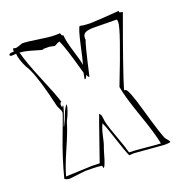

<svg xmlns="http://www.w3.org/2000/svg" viewBox="-128 -599 642 692"><g transform="rotate(-20 193.5 -253.0)"><path d="M-5 -486 -18 -485Q-25 -485 -26 -489Q-26 -496 -15 -496H-8Q-7 -497 -7 -499V-503Q-7 -506 -5 -508L4 -506Q10 -506 31 -514Q50 -514 90.5 -507.5Q131 -501 153 -501H162Q171 -501 172 -502Q174 -491 181 -490Q182 -468 195 -426Q208 -384 211 -366Q218 -392 226 -430Q241 -499 248 -502Q265 -498 286.5 -498Q308 -498 399 -505Q398 -504 398 -502Q398 -500 399.5 -499Q401 -498 404.5 -497.5Q408 -497 411 -496Q337 -293 319 -231Q319 -229 320 -229H323Q334 -229 359 -140Q391 -28 399 -16Q400 -14 405.5 -8Q411 -2 412 3Q402 5 398 5H385L274 -4L256 -3Q246 -25 230.5 -73.5Q215 -122 205 -144Q197 -130 190.5 -100.5Q184 -71 182 -67Q180 -63 174 -43Q160 8 154 8Q152 8 152 5V1Q152 -4 88 -4L27 3Q15 3 7 -3Q26 -77 54.5 -151.5Q83 -226 83 -231Q83 -236 78 -245.5Q73 -255 72 -258.5Q71 -262 60 -308Q36 -401 16 -430Q-1 -464 -2 -486ZM118 -13 146 -12Q153 -31 173 -89.5Q193 -148 205 -180Q212 -176 213 -163.5Q214 -151 217.5 -137Q221 -123 237.5 -78Q254 -33 259 -13Q279 -13 317.5 -9Q356 -5 378 -4Q370 -46 342 -125.5Q314 -205 307 -246Q383 -440 383 -467Q383 -478 380 -478H379L293 -479Q272 -479 261 -474Q250 -469 250 -452L251 -448Q245 -438 218 -318Q212 -318 211 -328Q208 -326 206 -320.5Q204 -315 199 -315V-318L203 -339Q174 -445 160 -474Q155 -474 148 -469.5Q141 -465 138 -465L119 -469H93L97 -466Q86 -468 70 -473Q31 -485 11 -486Q22 -443 52 -372Q82 -301 92 -268Q86 -265 86 -258.5Q86 -252 89 -247Q90 -253 92 -253L94 -252Q90 -234 80 -208.5Q70 -183 70 -182L71 -181Q83 -204 89 -222Q99 -247 107 -253Q107 -235 86 -193Q77 -161 51 -102Q25 -43 16 -9Z"/></g></svg>

Font: Londrina Sketch
Style: Regular
Weight: 400
Designer: Marcelo Magalhaes
Foundry: Marcelo Magalhaes
Version: Version 1.001 2011